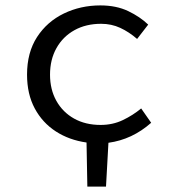

<svg xmlns="http://www.w3.org/2000/svg" viewBox="-20 -518 640 710"><path d="M303 172 300 9Q236 0 186.5 -32Q137 -64 108.5 -117Q80 -170 80 -242Q80 -324 117 -381Q154 -438 216 -468Q278 -498 351 -498Q410 -498 454 -477Q498 -456 528 -427L487 -374Q457 -400 424.5 -415Q392 -430 354 -430Q298 -430 255.5 -406.5Q213 -383 189 -340.5Q165 -298 165 -242Q165 -187 188.5 -145Q212 -103 254 -79.5Q296 -56 352 -56Q397 -56 434.5 -74Q472 -92 502 -117L539 -64Q469 -2 381 10L372 172Z"/></svg>

Font: SauceCodePro NFM
Style: Regular
Weight: 400
Monospace: yes
Designer: Paul D. Hunt, Teo Tuominen
Foundry: Adobe
Version: Version 2.042;hotconv 1.1.0;makeotfexe 2.6.0;Nerd Fonts 3.3.